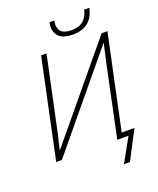

<svg xmlns="http://www.w3.org/2000/svg" viewBox="-189 -1017 1071 1300"><g transform="rotate(-20 347.0 -367.0)"><path d="M449 -772C545 -772 597 -818 616 -905H579C564 -841 527 -803 451 -803C388 -803 360 -829 360 -877C360 -885 361 -895 363 -905H329C326 -897 325 -883 325 -874C325 -807 369 -772 449 -772ZM474 171H517L625 -36H533L677 -714H635L100 -68H98C107 -104 114 -134 123 -173L238 -714H199L48 0H89L624 -647L626 -646C617 -609 609 -574 600 -533L488 0H569Z"/></g></svg>

Font: Noto Sans ExtraLight
Style: Italic
Weight: 200
Italic angle: -12°
Designer: Monotype Design Team
Foundry: Monotype Imaging Inc.
Version: Version 2.013